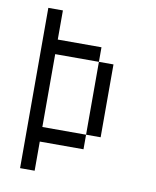

<svg xmlns="http://www.w3.org/2000/svg" viewBox="-79 -623 658 811"><g transform="rotate(10 250.0 -218.0)"><path d="M312.5 -375H375V-62.5H312.5ZM62.5 -562.5H125V-437.5H312.5V-375H125V-62.5H312.5V0H125V125H62.5Z"/></g></svg>

Font: Pixel Operator Mono
Style: Regular
Weight: 400
Monospace: yes
Designer: Jayvee Enaguas (HarvettFox96)
Version: 2016.04.25